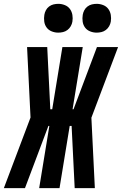

<svg xmlns="http://www.w3.org/2000/svg" viewBox="-63 -980 635 1000"><path d="M-43 0 96 -368 78 -735H183L199 -411H209L262 -735H368L315 -411H320L442 -735H552L413 -367L431 0H326L310 -324H300L247 0H141L194 -324H189L119 -138L67 0ZM440 -810Q423 -810 406.5 -816.5Q390 -823 380 -836.5Q370 -850 367.5 -867.5Q365 -885 368 -903Q370 -915 376 -926.5Q382 -938 392.5 -946Q403 -954 415.5 -957Q428 -960 441 -960Q458 -960 474.5 -953.5Q491 -947 501 -933.5Q511 -920 514 -902.5Q517 -885 514 -867Q512 -855 505.5 -843.5Q499 -832 488.5 -824Q478 -816 465.5 -813Q453 -810 440 -810ZM240 -810Q223 -810 206.5 -816.5Q190 -823 180 -836.5Q170 -850 167.5 -867.5Q165 -885 168 -903Q170 -915 176 -926.5Q182 -938 192.5 -946Q203 -954 215.5 -957Q228 -960 241 -960Q258 -960 274.5 -953.5Q291 -947 301 -933.5Q311 -920 314 -902.5Q317 -885 314 -867Q312 -855 305.5 -843.5Q299 -832 288.5 -824Q278 -816 265.5 -813Q253 -810 240 -810Z"/></svg>

Font: Iosevka Term Curly Heavy
Style: Italic
Weight: 900
Italic angle: -9°
Designer: Belleve Invis
Foundry: Belleve Invis
Version: Version 32.3.0